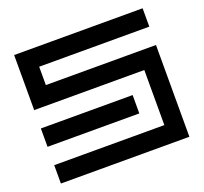

<svg xmlns="http://www.w3.org/2000/svg" viewBox="-121 -841 1042 983"><g transform="rotate(-20 400.0 -350.0)"><path d="M750 -700H50V-400H650V-100H50V0H750V-500H150V-600H750ZM50 -300V-200H550V-300Z"/></g></svg>

Font: Mourier
Style: Regular
Weight: 400
Designer: Eric Mourier
Foundry: Velvetyne Type Foundry
Version: Version 2.000;hotconv 1.0.109;makeotfexe 2.5.65596